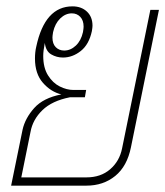

<svg xmlns="http://www.w3.org/2000/svg" viewBox="-20 -584 520 604"><path d="M51 -176Q59 -212 87.5 -244Q116 -276 173 -287Q140 -295 115 -323.5Q90 -352 90 -400Q90 -420 94 -437Q121 -564 208 -564Q236 -564 253.5 -547.5Q271 -531 271 -503Q271 -498 269 -486Q260 -444 234 -423.5Q208 -403 178 -403Q158 -403 141 -413Q124 -423 121 -449Q116 -424 116 -408Q116 -371 131 -347Q146 -323 168 -312Q190 -301 211 -301H251L247 -278H200Q144 -267 113.5 -237.5Q83 -208 76 -169L47 -26H252Q297 -26 326.5 -51.5Q356 -77 364 -117L453 -553H480L392 -121Q380 -61 342.5 -30.5Q305 0 252 0H15ZM241 -483Q243 -495 243 -500Q243 -520 232.5 -531Q222 -542 206 -542Q186 -542 169.5 -526Q153 -510 147 -483Q145 -471 145 -466Q145 -446 155.5 -435.5Q166 -425 182 -425Q202 -425 218.5 -440.5Q235 -456 241 -483Z"/></svg>

Font: Trirong Thin
Style: Italic
Weight: 250
Italic angle: -12°
Designer: Katatrad Team
Foundry: CadsonDemak
Version: Version 1.001